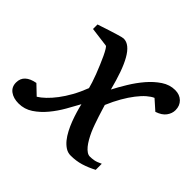

<svg xmlns="http://www.w3.org/2000/svg" viewBox="-144 -645 808 808"><g transform="rotate(45 260.5 -241.0)"><path d="M539.1 -435.1Q539.1 -415.5 526.1 -397.7Q513.2 -379.9 483.9 -370.1L439.9 -409.2Q426.8 -403.8 410.6 -389.9Q394.5 -376 377.7 -354.2Q360.8 -332.5 344.2 -303.7Q327.6 -274.9 313 -240.2Q315.9 -231 320.1 -217Q324.2 -203.1 329.6 -186.8Q335 -170.4 341.1 -153.1Q347.2 -135.7 354 -120.1Q361.3 -104 369.4 -89.8Q377.4 -75.7 386.2 -64.9Q395 -54.2 404.1 -48.1Q413.1 -42 421.9 -42Q433.1 -42 446 -44.2Q459 -46.4 479 -56.2V-20Q450.2 -4.9 422.1 3.7Q394 12.2 361.8 12.2Q345.2 12.2 331.1 3.2Q316.9 -5.9 304.9 -20.5Q293 -35.2 283 -54.4Q272.9 -73.7 265.1 -94.2Q257.3 -114.7 251.2 -135.3Q245.1 -155.8 241.2 -172.9Q227.1 -146.5 208.7 -114.5Q190.4 -82.5 167 -54.2Q143.6 -25.9 115 -6.8Q86.4 12.2 51.8 12.2Q21 12.2 1.5 -2.2Q-18.1 -16.6 -18.1 -43Q-18.1 -67.4 -2.2 -82Q13.7 -96.7 43.9 -102.1L85.9 -62Q101.1 -71.3 117.9 -87.4Q134.8 -103.5 152.1 -126.2Q169.4 -148.9 185.8 -178.2Q202.1 -207.5 215.8 -243.2Q213.4 -252.9 208 -270Q202.6 -287.1 195.1 -306.4Q187.5 -325.7 179.2 -345.7Q170.9 -365.7 163.1 -382.1Q155.3 -398.4 148.9 -408.9Q142.6 -419.4 139.2 -419.9L51.8 -431.2V-458Q56.2 -459.5 65.9 -462.6Q75.7 -465.8 88.1 -470Q100.6 -474.1 114 -478.3Q127.4 -482.4 139.2 -486.1Q150.9 -489.7 159.7 -491.9Q168.5 -494.1 171.9 -494.1Q189.5 -494.1 205.1 -481.4Q220.7 -468.8 234.6 -444.3Q248.5 -419.9 261 -384.8Q273.4 -349.6 285.2 -304.2Q299.8 -332.5 320.1 -365.7Q340.3 -398.9 364.7 -427.5Q389.2 -456.1 417.7 -475.1Q446.3 -494.1 478 -494.1Q505.4 -494.1 522.2 -477.8Q539.1 -461.4 539.1 -435.1Z"/></g></svg>

Font: Charis SIL Cyr
Style: Italic
Weight: 400
Italic angle: -11°
Foundry: SIL International
Version: Version 5.000